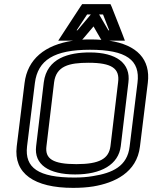

<svg xmlns="http://www.w3.org/2000/svg" viewBox="-20 -875 738 930"><path d="M646 -474 608 -166C597 -69 524 -37 430 -22C401 -17 372 -15 340 -15C166 -15 99 -62 111 -166L149 -473C163 -584 242 -634 416 -634C592 -634 660 -584 646 -474ZM378 -683 383 -688 433 -747 467 -688 471 -682C455 -683 439 -684 422 -684C407 -684 392 -684 378 -683ZM303 -678H334C197 -658 113 -588 99 -473L61 -166C45 -35 145 35 334 35C368 35 401 33 432 28C533 11 643 -38 658 -166L696 -474C710 -588 643 -658 509 -678H544H585L571 -715L521 -842L515 -855H500H393H378L369 -842L286 -715L262 -678H303ZM460 -805H479L509 -728H505L460 -805ZM351 -728 402 -805H420L355 -728H351ZM409 -571C522 -571 561 -543 552 -476L515 -167C507 -106 462 -80 350 -80C236 -80 197 -106 205 -167L242 -476C252 -555 314 -571 409 -571ZM415 -621C314 -621 207 -594 192 -476L155 -167C144 -78 216 -30 344 -30C470 -30 554 -78 565 -167L602 -476C614 -569 543 -621 415 -621Z"/></svg>

Font: Gamestation Text Outline
Style: Italic
Weight: 400
Designer: Jonas Hecksher
Foundry: Jonas Hecksher, Playtypeª, e-types AS
Version: Version 1.003